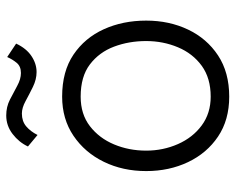

<svg xmlns="http://www.w3.org/2000/svg" viewBox="-88 -640 738 601"><g transform="rotate(-90 280.5 -340.0)"><path d="M278 9Q205 9 153 -26Q101 -61 73 -120Q45 -179 45 -251Q45 -324 74 -383.5Q103 -443 155.5 -478.5Q208 -514 278 -514Q357 -514 409.5 -478.5Q462 -443 489 -383.5Q516 -324 516 -251Q516 -179 488 -120Q460 -61 407 -26Q354 9 278 9ZM278 -456Q223 -456 185.5 -427Q148 -398 128.5 -351.5Q109 -305 109 -251Q109 -198 129.5 -151.5Q150 -105 188 -77Q226 -49 278 -49Q336 -49 374.5 -77Q413 -105 432.5 -151.5Q452 -198 452 -251Q452 -305 434.5 -351.5Q417 -398 379 -427Q341 -456 278 -456ZM402 -686 444 -658Q429 -626 405 -610Q381 -594 355 -594Q332 -594 308.5 -605.5Q285 -617 264 -628.5Q243 -640 225 -640Q201 -640 185 -626.5Q169 -613 158 -591L122 -621Q135 -649 161 -669Q187 -689 219 -689Q246 -689 268.5 -677.5Q291 -666 312 -654.5Q333 -643 352 -643Q373 -643 384 -656.5Q395 -670 402 -686Z"/></g></svg>

Font: Hind Variable Light
Style: Regular
Weight: 300
Designer: Manushi Parikh, Satya Rajpurohit
Foundry: Indian Type Foundry
Version: Version 3.000